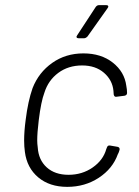

<svg xmlns="http://www.w3.org/2000/svg" viewBox="-20 -720 540 748"><path d="M77 -128Q74 -149 74 -173Q74 -208 80 -253Q89 -326 107 -377Q131 -438 183.5 -475Q236 -512 305 -512Q374 -512 419.5 -476Q465 -440 472 -386Q475 -371 475 -358Q475 -349 465 -347L433 -343H431Q425 -343 423 -352L422 -366Q418 -408 385 -436.5Q352 -465 300 -465Q246 -465 207 -436Q168 -407 153 -359Q140 -325 131 -252Q125 -203 125 -173Q125 -160 127 -146Q130 -97 162 -68Q194 -39 247 -39Q300 -39 341 -67.5Q382 -96 394 -139L396 -144Q399 -155 409 -153L438 -148Q447 -146 446 -137Q445 -134 443.5 -129Q442 -124 439 -119Q419 -63 365 -27.5Q311 8 242 8Q173 8 129 -29Q85 -66 77 -128ZM281 -583 353 -693Q358 -700 366 -700H394Q400 -700 401.5 -696.5Q403 -693 399 -688L321 -578Q314 -571 308 -571H286Q280 -571 278.5 -574.5Q277 -578 281 -583Z"/></svg>

Font: Barlow Light
Style: Italic
Weight: 300
Italic angle: -7°
Designer: Jeremy Tribby
Foundry: Tribby Type
Version: Version 1.408